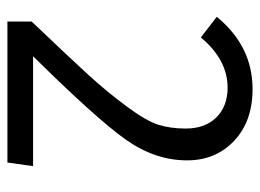

<svg xmlns="http://www.w3.org/2000/svg" viewBox="-114 -604 718 531"><g transform="rotate(90 245.5 -339.0)"><path d="M227 -678Q316 -678 370 -627Q424 -576 424 -497Q424 -408 366 -326.5Q308 -245 136 -71H440L430 0H40V-67Q143 -175 189 -225.5Q235 -276 275 -330Q315 -384 325.5 -417.5Q336 -451 336 -493Q336 -547 305 -578Q274 -609 223 -609Q146 -609 84 -535L27 -579Q108 -678 227 -678Z"/></g></svg>

Font: FiraSans
Style: Regular
Weight: 350
Designer: Carrois Corporate & Edenspiekermann AG
Foundry: Carrois Corporate GbR & Edenspiekermann AG
Version: Version 3.106;PS 003.106;hotconv 1.0.70;makeotf.lib2.5.58329